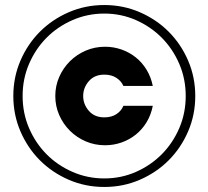

<svg xmlns="http://www.w3.org/2000/svg" viewBox="-20 -732 829 764"><path d="M395 12Q470 12 536 -16.5Q602 -45 651 -94Q700 -143 728.5 -209Q757 -275 757 -350Q757 -425 728.5 -491Q700 -557 651 -606Q602 -655 536 -683.5Q470 -712 395 -712Q320 -712 254 -683.5Q188 -655 139 -606Q90 -557 61.5 -491Q33 -425 33 -350Q33 -275 61.5 -209Q90 -143 139 -94Q188 -45 254 -16.5Q320 12 395 12ZM395 -22Q328 -22 268.5 -48Q209 -74 165 -118.5Q121 -163 95.5 -222.5Q70 -282 70 -350Q70 -418 95.5 -477.5Q121 -537 165 -581.5Q209 -626 268.5 -652Q328 -678 395 -678Q462 -678 521 -652Q580 -626 624 -581.5Q668 -537 693.5 -477.5Q719 -418 719 -350Q719 -282 693.5 -222.5Q668 -163 624 -118.5Q580 -74 521 -48Q462 -22 395 -22ZM398 -154Q432 -154 463.5 -165Q495 -176 520.5 -196.5Q546 -217 563.5 -246Q581 -275 588 -311H471Q463 -291 443.5 -278Q424 -265 395 -265Q356 -265 333.5 -291Q311 -317 311 -350Q311 -383 333.5 -409Q356 -435 395 -435Q424 -435 443.5 -422Q463 -409 471 -390H588Q581 -425 563.5 -454Q546 -483 520.5 -503.5Q495 -524 463.5 -535Q432 -546 398 -546Q357 -546 321 -530.5Q285 -515 258 -488Q231 -461 215.5 -425.5Q200 -390 200 -350Q200 -310 215.5 -274.5Q231 -239 258 -212Q285 -185 321 -169.5Q357 -154 398 -154Z"/></svg>

Font: IngvarSans
Style: Bold
Weight: 700
Version: Version 3.000